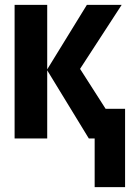

<svg xmlns="http://www.w3.org/2000/svg" viewBox="-20 -569 540 789"><path d="M369 200V0L411 -122H494V200ZM40 0V-549H174V-284L337 -549H480L309 -286L492 0H345L174 -280V0Z"/></svg>

Font: Noto Sans Mono Condensed Extra
Style: Regular
Weight: 800
Width: 3
Designer: Monotype Design Team
Foundry: Monotype Imaging Inc.
Version: Version 1.900